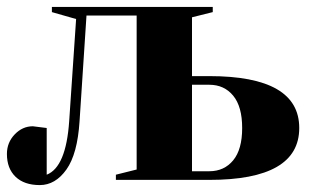

<svg xmlns="http://www.w3.org/2000/svg" viewBox="-30 -520 905 555"><path d="M525 -300H575Q835 -300 835 -150Q835 0 575 0H305V-15L365 -30V-475H220L200 -170Q194 -75 162 -30Q130 15 85 15Q40 15 15 -9Q-10 -33 -10 -75Q-10 -108 12.5 -131.5Q35 -155 65 -155L105 -150V-15Q161 -37 170 -170L190 -465L120 -485V-500H585V-485L525 -470ZM575 -275H525V-25H575Q618 -25 644 -56.5Q670 -88 670 -150Q670 -212 644 -243.5Q618 -275 575 -275Z"/></svg>

Font: Yeseva One
Style: Regular
Weight: 400
Designer: Jovanny Lemonad
Foundry: Jovanny Lemonad
Version: Version 2.000